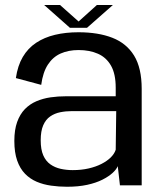

<svg xmlns="http://www.w3.org/2000/svg" viewBox="-20 -724 632 750"><path d="M242 5.5Q286 5.5 320.5 -2Q355 -9.5 379.8 -22Q404.5 -34.5 419.8 -48.5Q435 -62.5 440 -75L448.5 0H533.5V-377Q533.5 -458.5 503.8 -506.8Q474 -555 418.8 -576.5Q363.5 -598 286.5 -598Q236.5 -598 194.8 -588Q153 -578 121 -556.8Q89 -535.5 69 -501.5Q49 -467.5 42 -419L141 -392.5Q147.5 -441.5 167 -471.5Q186.5 -501.5 217 -515Q247.5 -528.5 287 -528.5Q330 -528.5 362.8 -514Q395.5 -499.5 413.8 -467.2Q432 -435 432 -381.5V-348H238.5Q207 -348 177.5 -343.8Q148 -339.5 122.2 -328.5Q96.5 -317.5 77.2 -297.8Q58 -278 47 -247.5Q36 -217 36 -173.5Q36 -128.5 47 -97Q58 -65.5 77.8 -45.2Q97.5 -25 123.5 -14Q149.5 -3 179.8 1.2Q210 5.5 242 5.5ZM264 -59.5Q239.5 -59.5 217 -64.5Q194.5 -69.5 176.8 -82Q159 -94.5 149 -117.2Q139 -140 139 -176Q139 -212 148.8 -234.5Q158.5 -257 175.8 -269Q193 -281 215 -285.5Q237 -290 261.5 -290H434L432 -139Q427 -123.5 412.8 -109.2Q398.5 -95 376.5 -83.8Q354.5 -72.5 326 -66Q297.5 -59.5 264 -59.5ZM253 -615.5H320L421 -704.5H358.5L287 -640L214.5 -704.5H152.5Z"/></svg>

Font: Anybody UltraCondensed Thin
Style: Regular
Weight: 400
Version: Version 1.111